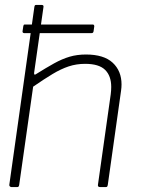

<svg xmlns="http://www.w3.org/2000/svg" viewBox="-20 -762 579 782"><path d="M361 -634Q360 -630 358 -628.5Q356 -627 351 -627H79Q75 -627 73 -629.5Q71 -632 72 -636L75 -656Q76 -660 77 -661Q78 -662 80 -662H359Q361 -662 362.5 -660Q364 -658 364 -655ZM27 0Q23 0 20 -3Q17 -6 18 -10L120 -734Q121 -739 122.5 -740.5Q124 -742 128 -742H149Q159 -742 157 -733L119 -466Q118 -455 125 -459Q168 -486 200.5 -504Q233 -522 263.5 -531Q294 -540 330 -540Q403 -540 439 -506.5Q475 -473 475 -418Q475 -412 474.5 -405.5Q474 -399 473 -392L419 -9Q418 -4 416.5 -2Q415 0 410 0H388Q377 0 379 -10L431 -378Q432 -386 432.5 -393.5Q433 -401 433 -408Q433 -453 408 -477.5Q383 -502 327 -502Q291 -502 259.5 -491.5Q228 -481 194 -460.5Q160 -440 115 -409L58 -8Q57 -4 55.5 -2Q54 0 49 0Z"/></svg>

Font: Libre Franklin Thin
Style: Italic
Weight: 100
Italic angle: -8°
Designer: Pablo Impallari, Rodrigo Fuenzalida, Nhung Nguyen
Foundry: Impallari Type
Version: Version 3.000